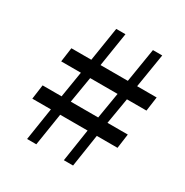

<svg xmlns="http://www.w3.org/2000/svg" viewBox="-175 -913 1019 1056"><g transform="rotate(30 334.5 -385.0)"><path d="M172.5 -206.5H54.5L67 -298H187.5L214.5 -463.5H89.5L102 -554H228.5L262.5 -769.5H321L287 -554H460.5L495.5 -769.5H554.5L519.5 -554H643.5L631 -463.5H507L479 -298H608L595.5 -206.5H464L432.5 0H374L405.5 -206.5H231.5L199 0H140.5ZM420 -298 447.5 -463.5H273.5L246 -298Z"/></g></svg>

Font: Merriweather 20pt
Style: Bold Italic
Weight: 700
Italic angle: -7.8°
Version: Version 2.101